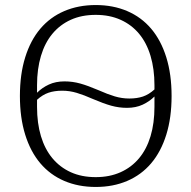

<svg xmlns="http://www.w3.org/2000/svg" viewBox="-20 -730 760 762"><path d="M360 -27Q415 -27 458.5 -46.5Q502 -66 532 -102Q562 -138 577.5 -189.5Q593 -241 593 -306V-347Q573 -327 546 -314.5Q519 -302 484 -302Q452 -302 421.5 -310.5Q391 -319 349 -337Q313 -353 284.5 -361.5Q256 -370 227 -370Q196 -370 172.5 -362Q149 -354 127 -334V-306Q127 -241 142.5 -189.5Q158 -138 188 -102Q218 -66 261 -46.5Q304 -27 360 -27ZM127 -362Q147 -382 174 -394.5Q201 -407 236 -407Q268 -407 298.5 -398.5Q329 -390 371 -372Q407 -356 435.5 -347.5Q464 -339 493 -339Q524 -339 547.5 -347Q571 -355 593 -375V-392Q593 -456 577.5 -508Q562 -560 532 -596Q502 -632 458.5 -651.5Q415 -671 360 -671Q304 -671 261 -651.5Q218 -632 188 -596Q158 -560 142.5 -508Q127 -456 127 -392ZM360 12Q291 12 235 -12Q179 -36 140 -82Q101 -128 80 -195.5Q59 -263 59 -349Q59 -435 80 -502.5Q101 -570 140 -616Q179 -662 235 -686Q291 -710 360 -710Q429 -710 485 -686Q541 -662 580 -616Q619 -570 640 -502.5Q661 -435 661 -349Q661 -263 640 -195.5Q619 -128 580 -82Q541 -36 485 -12Q429 12 360 12Z"/></svg>

Font: IBM Plex Serif Light
Style: Regular
Weight: 300
Designer: Mike Abbink, Paul van der Laan, Pieter van Rosmalen
Foundry: Bold Monday
Version: Version 3.001